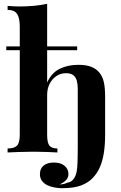

<svg xmlns="http://www.w3.org/2000/svg" viewBox="-20 -802 636 1010"><path d="M228 -782V-368Q252 -420 295 -440.5Q338 -461 391 -461Q434 -461 460 -450.5Q486 -440 501 -422Q518 -403 525.5 -373Q533 -343 533 -292V-94Q533 -41 526.5 1Q520 43 506.5 75Q493 107 469 133Q446 158 408 173Q370 188 305 188Q288 188 268 184.5Q248 181 230.5 173Q213 165 201.5 150.5Q190 136 190 114Q190 85 209.5 69Q229 53 264 53Q299 53 319.5 70Q340 87 340 114Q340 132 327.5 145.5Q315 159 293 168Q306 168 316.5 165.5Q327 163 333 159Q351 157 362 145.5Q373 134 379 117Q384 104 386 80Q388 56 388.5 28.5Q389 1 389 -22V-334Q389 -359 384 -377.5Q379 -396 365.5 -406.5Q352 -417 327 -417Q300 -417 277.5 -402.5Q255 -388 241.5 -362Q228 -336 228 -302V-93Q228 -51 240 -36Q252 -21 282 -21V0Q264 -1 229 -2.5Q194 -4 158 -4Q119 -4 79.5 -2.5Q40 -1 20 0V-21Q55 -21 69.5 -36Q84 -51 84 -93V-662Q84 -707 70 -728.5Q56 -750 20 -750V-771Q52 -768 82 -768Q123 -768 160 -771.5Q197 -775 228 -782ZM386 -558V-538H13V-558Z"/></svg>

Font: Playfair Display
Style: Bold
Weight: 700
Designer: Claus Eggers Sørensen
Foundry: Claus Eggers Sørensen
Version: Version 1.203